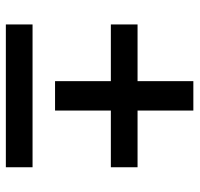

<svg xmlns="http://www.w3.org/2000/svg" viewBox="-32 -632 665 640"><g transform="rotate(90 300.0 -312.5)"><path d="M251 -164V-350H62V-439H251V-625H349V-439H538V-350H349V-164ZM62 0V-89H538V0Z"/></g></svg>

Font: IBM Plex Mono Medium
Style: Regular
Weight: 500
Monospace: yes
Designer: Mike Abbink, Paul van der Laan, Pieter van Rosmalen
Foundry: Bold Monday
Version: Version 2.3